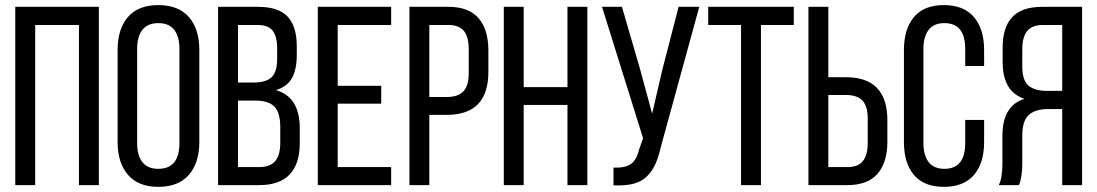

<svg xmlns="http://www.w3.org/2000/svg" viewBox="-20 -727 4309 754"><path d="M290 -628.9H118.2V0H40V-700.2H368.2V0H290Z M441.9 -168.9V-530.8Q441.9 -613.3 482.4 -660.2Q522.9 -707 601.6 -707Q680.7 -707 721.7 -660.2Q762.7 -613.3 762.7 -530.8V-168.9Q762.7 -87.4 721.7 -40.3Q680.7 6.8 601.6 6.8Q523.4 6.8 482.7 -40.3Q441.9 -87.4 441.9 -168.9ZM518.6 -535.2V-165Q518.6 -116.2 539.3 -90.1Q560.1 -64 601.6 -64Q684.6 -64 684.6 -165V-535.2Q684.6 -583.5 664.1 -609.9Q643.6 -636.2 601.6 -636.2Q560.1 -636.2 539.3 -609.9Q518.6 -583.5 518.6 -535.2Z M836.4 -700.2H993.2Q1073.2 -700.2 1109.4 -661.9Q1145.5 -623.5 1145.5 -544.9V-512.2Q1145.5 -454.6 1126.7 -420.7Q1107.9 -386.7 1063.5 -373Q1157.2 -346.7 1157.2 -223.1V-164.1Q1157.2 -84 1117.7 -42Q1078.1 0 997.6 0H836.4ZM914.6 -402.8H974.6Q1023.4 -402.8 1045.9 -423.1Q1068.4 -443.4 1068.4 -496.1V-537.1Q1068.4 -584.5 1050.5 -606.7Q1032.7 -628.9 991.2 -628.9H914.6ZM914.6 -70.8H997.6Q1040.5 -70.8 1060.5 -94Q1080.6 -117.2 1080.6 -166V-228Q1080.6 -285.2 1057.4 -308.6Q1034.2 -332 982.4 -332H914.6Z M1306.2 -390.1H1477.1V-319.8H1306.2V-70.8H1516.1V0H1228V-700.2H1516.1V-628.9H1306.2Z M1587.9 -700.2H1740.7Q1820.8 -700.2 1859.4 -655.5Q1897.9 -610.8 1897.9 -528.8V-444.8Q1897.9 -275.9 1734.9 -275.9H1666V0H1587.9ZM1666 -346.2H1734.9Q1779.3 -346.2 1800 -368.4Q1820.8 -390.6 1820.8 -439.9V-533.2Q1820.8 -582 1801.8 -605.5Q1782.7 -628.9 1740.7 -628.9H1666Z M2208.5 -314.9H2036.6V0H1958.5V-700.2H2036.6V-384.8H2208.5V-700.2H2286.6V0H2208.5Z M2726.1 -700.2 2576.2 -153.8Q2566.4 -111.3 2554.4 -84Q2542.5 -56.6 2521.5 -35.4Q2500.5 -14.2 2468.3 -5.6Q2436 2.9 2389.2 1V-68.8Q2434.1 -66.9 2456.8 -82.5Q2479.5 -98.1 2489.3 -138.2L2505.4 -184.1L2344.2 -700.2H2422.4L2493.2 -457L2541 -280.8L2582 -457L2645 -700.2Z M2968.3 0H2890.1V-628.9H2761.2V-700.2H3097.2V-628.9H2968.3Z M3232.9 -423.8H3301.8Q3464.8 -423.8 3464.8 -254.9V-170.9Q3464.8 -88.9 3426 -44.4Q3387.2 0 3307.6 0H3154.8V-700.2H3232.9ZM3232.9 -70.8H3307.6Q3349.6 -70.8 3368.7 -94.5Q3387.7 -118.2 3387.7 -167V-259.8Q3387.7 -310.1 3366.9 -332Q3346.2 -354 3301.8 -354H3232.9Z M3686.5 -707Q3765.1 -707 3804.9 -659.9Q3844.7 -612.8 3844.7 -530.8V-467.8H3770.5V-535.2Q3770.5 -636.2 3688.5 -636.2Q3647.5 -636.2 3627 -609.9Q3606.4 -583.5 3606.4 -535.2V-165Q3606.4 -116.7 3627 -90.3Q3647.5 -64 3688.5 -64Q3770.5 -64 3770.5 -165V-255.9H3844.7V-168.9Q3844.7 -86.9 3804.9 -40Q3765.1 6.8 3686.5 6.8Q3608.4 6.8 3569.1 -40Q3529.8 -86.9 3529.8 -168.9V-530.8Q3529.8 -612.8 3569.1 -659.9Q3608.4 -707 3686.5 -707Z M4151.4 -298.8H4096.7Q4045.4 -298.8 4020 -275.4Q3994.6 -252 3994.6 -194.8V-85Q3994.6 -30.3 3981.4 0H3902.3Q3916.5 -27.8 3916.5 -84V-192.9Q3916.5 -312.5 4003.4 -338.9Q3917.5 -366.7 3917.5 -482.9V-540Q3917.5 -619.6 3955.1 -659.9Q3992.7 -700.2 4073.7 -700.2H4229.5V0H4151.4ZM4151.4 -628.9H4075.7Q4033.2 -628.9 4013.9 -605.2Q3994.6 -581.5 3994.6 -533.2V-465.8Q3994.6 -411.6 4018.8 -390.9Q4043 -370.1 4092.3 -370.1H4151.4Z"/></svg>

Font: Bebas Neue Regular
Style: Regular
Weight: 400
Designer: Ryoichi Tsunekawa
Foundry: Ryoichi Tsunekawa
Version: Version 001.003